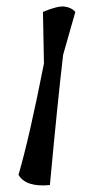

<svg xmlns="http://www.w3.org/2000/svg" viewBox="-20 -560 267 581"><path d="M113 -368 110 -524Q155 -543 176 -540Q197 -537 208 -524L171 -394Q154 -249 131 0Q58 7 36 -31Q69 -144 113 -368Z"/></svg>

Font: Tillana
Style: Regular
Weight: 400
Designer: Lipi Raval (Devanagari, Latin), Jonny Pinhorn (Latin)
Foundry: Indian Type Foundry
Version: Version 2.003;PS 1.0;hotconv 1.0.79;makeotf.lib2.5.61930; tt